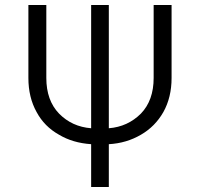

<svg xmlns="http://www.w3.org/2000/svg" viewBox="-20 -749 803 771"><path d="M636 -299Q603 -241 546 -208Q488 -174 417 -170V2H346V-170Q272 -175 217 -208Q158 -241 127 -299Q94 -358 94 -436V-729H166V-436Q166 -346 217 -293Q269 -240 346 -234V-729H417V-234Q493 -240 546 -293Q597 -346 597 -436V-729H669V-436Q669 -358 636 -299Z"/></svg>

Font: Sinter Normal
Style: Regular
Weight: 350
Foundry: Adobe & rsms
Version: Version 1.000